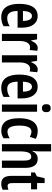

<svg xmlns="http://www.w3.org/2000/svg" viewBox="1058 -1858 810 2965"><g transform="rotate(90 1462.5 -375.0)"><path d="M227 -552C103 -552 39 -452 39 -268C39 -102 98 10 244 10C296 10 342 -1 384 -26V-121C340 -93 302 -82 258 -82C185 -82 150 -134 149 -242H407V-309C407 -453 345 -552 227 -552ZM228 -464C278 -464 303 -407 303 -325H149C153 -422 181 -464 228 -464Z M719 -553C669 -553 631 -508 610 -453H603L588 -543H502V0H613V-279C613 -372 649 -435 708 -435C725 -435 740 -433 752 -428L764 -546C747 -551 733 -553 719 -553Z M1050 -553C1000 -553 962 -508 941 -453H934L919 -543H833V0H944V-279C944 -372 980 -435 1039 -435C1056 -435 1071 -433 1083 -428L1095 -546C1078 -551 1064 -553 1050 -553Z M1319 -552C1195 -552 1131 -452 1131 -268C1131 -102 1190 10 1336 10C1388 10 1434 -1 1476 -26V-121C1432 -93 1394 -82 1350 -82C1277 -82 1242 -134 1241 -242H1499V-309C1499 -453 1437 -552 1319 -552ZM1320 -464C1370 -464 1395 -407 1395 -325H1241C1245 -422 1273 -464 1320 -464Z M1651 -753C1608 -753 1588 -730 1588 -685C1588 -641 1610 -618 1651 -618C1691 -618 1712 -641 1712 -685C1712 -729 1693 -753 1651 -753ZM1705 -543H1594V0H1705Z M2000 10C2039 10 2082 -2 2115 -26V-121C2080 -99 2046 -86 2012 -86C1950 -86 1919 -147 1919 -269C1919 -391 1951 -456 2010 -456C2037 -456 2064 -447 2092 -431L2124 -522C2090 -542 2051 -553 2002 -553C1866 -553 1805 -439 1805 -268C1805 -80 1869 10 2000 10Z M2317 -574V-760H2205V0H2317V-269C2317 -396 2339 -453 2402 -453C2443 -453 2460 -417 2460 -333V0H2572V-362C2572 -485 2526 -553 2432 -553C2379 -553 2336 -525 2316 -473H2308C2314 -504 2317 -538 2317 -574Z M2853 -88C2818 -88 2807 -111 2807 -159V-450H2903V-543H2807V-660H2731L2703 -540L2643 -510V-450H2695V-152C2695 -43 2732 10 2817 10C2853 10 2883 2 2910 -12V-101C2889 -93 2870 -88 2853 -88Z"/></g></svg>

Font: Noto Sans Myanmar UI ExtraCondensed SemiBold
Style: Regular
Weight: 600
Width: 2
Designer: Monotype Design Team
Foundry: Monotype Imaging Inc.
Version: Version 2.103